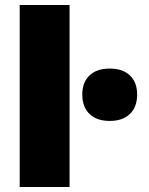

<svg xmlns="http://www.w3.org/2000/svg" viewBox="-20 -750 598 770"><path d="M59 0V-730H259V0ZM420 -265Q368 -265 339 -293Q310 -321 310 -371Q310 -420 339 -447.5Q368 -475 420 -475Q472 -475 501 -447.5Q530 -420 530 -371Q530 -321 501 -293Q472 -265 420 -265Z"/></svg>

Font: M PLUS 2 Black
Style: Regular
Weight: 900
Designer: Coji Morishita
Foundry: UNDERFOREST DESIGN
Version: Version 1.001